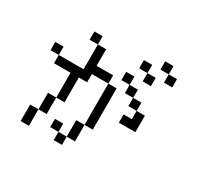

<svg xmlns="http://www.w3.org/2000/svg" viewBox="-163 -1035 1327 1258"><g transform="rotate(30 500.0 -406.0)"><path d="M812.5 -750H750V-812.5H812.5ZM62.5 -562.5H125V-500H62.5ZM125 -125H187.5V0H125ZM125 -500H312.5V-687.5H375V-562.5H500V-500H375V-437.5H312.5V-250H250V-437.5H125ZM187.5 -250H250V-125H187.5ZM250 -750H312.5V-687.5H250ZM312.5 -125H375V-62.5H312.5ZM375 -62.5H437.5V0H375ZM437.5 -187.5H500V-62.5H437.5ZM500 -500H562.5V-187.5H500ZM562.5 -625H625V-562.5H562.5ZM625 -562.5H687.5V-500H625ZM625 -750H687.5V-687.5H625ZM687.5 -375H750V-437.5H812.5V-312.5H687.5ZM687.5 -500H750V-437.5H687.5ZM687.5 -687.5H750V-625H687.5ZM812.5 -750H875V-687.5H812.5Z"/></g></svg>

Font: 寒蝉点阵体 16px
Style: Regular
Weight: 400
Designer: Designed by Warren2060
Foundry: ChillType
Version: Version 1.000